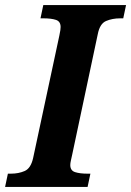

<svg xmlns="http://www.w3.org/2000/svg" viewBox="-42 -734 515 754"><path d="M-22 0 -11 -52H1Q31 -52 55 -62.5Q79 -73 88 -113L191 -594Q194 -607 195 -615.5Q196 -624 196 -628Q196 -650 177.5 -656Q159 -662 129 -662H117L128 -714H453L442 -662H430Q399 -662 374.5 -651.5Q350 -641 342 -600L242 -129Q239 -115 236.5 -104Q234 -93 234 -86Q234 -64 253 -58Q272 -52 301 -52H313L302 0Z"/></svg>

Font: Noto Serif SemiCondensed
Style: Bold Italic
Weight: 700
Width: 4
Italic angle: -12°
Designer: Monotype Design Team
Foundry: Monotype Imaging Inc.
Version: Version 2.014